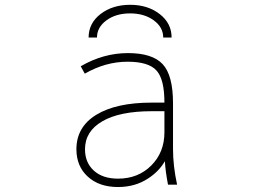

<svg xmlns="http://www.w3.org/2000/svg" viewBox="-20 -752 1040 784"><path d="M327.1 -142.6Q327.1 -87.9 363.3 -55.2Q399.4 -22.5 461.9 -22.5Q543.9 -22.5 597.7 -76.2Q651.4 -129.9 651.4 -211.9V-297.9H599.6Q468.8 -297.9 397.9 -256.8Q327.1 -215.8 327.1 -142.6ZM680.7 -598.6H646.5Q646.5 -640.6 607.9 -668.9Q569.3 -697.3 511.2 -697.3Q453.1 -697.3 414.6 -668.9Q376 -640.6 376 -598.6H341.8Q341.8 -657.2 390.6 -694.8Q439.5 -732.4 511.7 -732.4Q583 -732.4 631.8 -694.8Q680.7 -657.2 680.7 -598.6ZM653.3 -93.8Q628.9 -51.8 585 -23.4Q532.2 11.7 461.9 11.7Q384.8 11.7 338.4 -30.8Q292 -73.2 292 -142.6Q292 -233.4 373 -283.2Q454.1 -333 599.6 -333H651.4Q651.4 -428.7 619.1 -463.9Q586.9 -500 501 -500Q411.1 -500 326.2 -451.2L309.6 -481.4Q402.3 -535.2 502.4 -535.2Q602.5 -535.2 644.5 -489.7Q686.5 -444.3 686.5 -330.1V-142.6Q686.5 -75.2 703.1 2H666Q655.3 -53.7 653.3 -93.8Z"/></svg>

Font: GenEi Gothic M ExtraLight
Style: Regular
Weight: 200
Designer: o_tamon (Modified); [Source Han Sans]
Ryoko NISHIZUKA  (kana & ideographs); Paul D. Hunt (Latin, Greek & Cyrillic); Wenl
Version: Version 1.1a;Original Version 1.004